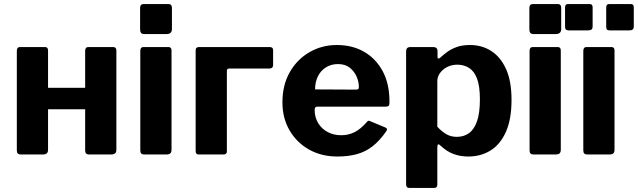

<svg xmlns="http://www.w3.org/2000/svg" viewBox="-20 -762 3146 947"><path d="M217 -513V-24Q217 -11 210.5 -5.5Q204 0 190 0H85Q72 0 67.5 -5Q63 -10 63 -21V-511Q63 -530 79 -530H202Q217 -530 217 -513ZM554 -513V-24Q554 -11 547.5 -5.5Q541 0 527 0H421Q409 0 404.5 -5Q400 -10 400 -21V-511Q400 -530 416 -530H538Q554 -530 554 -513ZM106 -223Q87 -223 87 -240V-314Q87 -329 104 -329H476Q493 -329 493 -314V-240Q493 -223 473 -223Z M826 -24Q826 -11 820 -5.5Q814 0 799 0H694Q681 0 676.5 -5Q672 -10 672 -21V-511Q672 -530 688 -530H811Q826 -530 826 -513ZM828 -619Q828 -594 801 -594H693Q680 -594 675.5 -600Q671 -606 671 -617V-722Q671 -742 688 -742H812Q828 -742 828 -723Z M960 0Q945 0 945 -17V-515Q945 -530 962 -530H1310Q1327 -530 1327 -515V-441Q1327 -424 1308 -424H1110Q1099 -424 1099 -412V-15Q1099 0 1082 0Z M1532 -220Q1532 -183 1549.5 -154.5Q1567 -126 1596.5 -110.5Q1626 -95 1663 -95Q1699 -95 1729.5 -110.5Q1760 -126 1791 -162Q1795 -166 1798 -166.5Q1801 -167 1809 -163L1881 -133Q1895 -127 1884 -113Q1852 -67 1817 -40Q1782 -13 1739.5 -1.5Q1697 10 1644 10Q1566 10 1505 -24Q1444 -58 1408.5 -118.5Q1373 -179 1373 -257Q1373 -343 1409.5 -406.5Q1446 -470 1507 -505Q1568 -540 1641 -540Q1718 -540 1776 -506.5Q1834 -473 1867.5 -411Q1901 -349 1901 -260Q1901 -249 1899 -243Q1897 -237 1884 -236H1544Q1538 -236 1535 -232Q1532 -228 1532 -220ZM1733 -320Q1744 -320 1747 -322.5Q1750 -325 1750 -334Q1750 -359 1738.5 -385Q1727 -411 1704.5 -428.5Q1682 -446 1647 -446Q1614 -446 1588 -430Q1562 -414 1548 -385.5Q1534 -357 1534 -321Z M2116 -530Q2138 -530 2138 -510V-480Q2138 -474 2142 -473.5Q2146 -473 2152 -478Q2168 -493 2187.5 -507Q2207 -521 2234 -530.5Q2261 -540 2298 -540Q2357 -540 2403 -510.5Q2449 -481 2476 -421.5Q2503 -362 2503 -269Q2503 -173 2475 -111Q2447 -49 2399 -19.5Q2351 10 2290 10Q2251 10 2218 -2Q2185 -14 2156 -41Q2146 -51 2141.5 -50Q2137 -49 2137 -35V148Q2137 165 2122 165H1999Q1983 165 1983 147V-508Q1983 -519 1988 -524.5Q1993 -530 2006 -530H2116ZM2137 -137Q2157 -115 2180 -101Q2203 -87 2233 -87Q2268 -87 2293.5 -105.5Q2319 -124 2333 -164.5Q2347 -205 2347 -272Q2347 -337 2333 -374Q2319 -411 2293.5 -427Q2268 -443 2236 -443Q2208 -443 2185.5 -431.5Q2163 -420 2150 -401.5Q2137 -383 2137 -363V-137Z M2746 -24Q2746 -11 2740 -5.5Q2734 0 2719 0H2614Q2601 0 2596.5 -5Q2592 -10 2592 -21V-511Q2592 -530 2608 -530H2731Q2746 -530 2746 -513ZM2748 -619Q2748 -594 2721 -594H2613Q2600 -594 2595.5 -600Q2591 -606 2591 -617V-722Q2591 -742 2608 -742H2732Q2748 -742 2748 -723Z M3011 -24Q3011 -11 3005 -5.5Q2999 0 2984 0H2879Q2866 0 2861.5 -5Q2857 -10 2857 -21V-511Q2857 -530 2873 -530H2996Q3011 -530 3011 -513ZM2903 -726V-632Q2903 -621 2897.5 -616.5Q2892 -612 2879 -612H2786Q2775 -612 2771 -616.5Q2767 -621 2767 -630V-725Q2767 -742 2781 -742H2889Q2903 -742 2903 -726ZM3106 -726V-632Q3106 -621 3100.5 -616.5Q3095 -612 3082 -612H2989Q2977 -612 2973.5 -616.5Q2970 -621 2970 -630V-725Q2970 -742 2984 -742H3092Q3106 -742 3106 -726Z"/></svg>

Font: Libre Franklin
Style: Bold
Weight: 700
Designer: Pablo Impallari, Rodrigo Fuenzalida, Nhung Nguyen
Foundry: Impallari Type
Version: Version 3.000